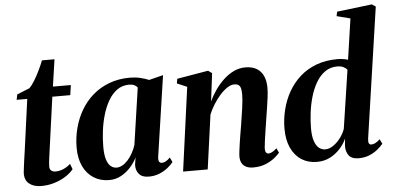

<svg xmlns="http://www.w3.org/2000/svg" viewBox="-54 -926 2138 1045"><g transform="rotate(-5 1015.0 -403.0)"><path d="M194 -183.5Q191 -161 188.5 -143.5Q186 -126 184.8 -113Q183.5 -100 183.5 -90.5Q183.5 -75.5 192.5 -68.2Q201.5 -61 215.5 -61Q238 -61 259.5 -70.5Q281 -80 297.5 -95.5L309 -65.5Q291 -43.5 263.2 -26.2Q235.5 -9 202 1Q168.5 11 131.5 11Q91 11 65.8 -9Q40.5 -29 42.5 -69.5Q43 -74.5 44 -83.5Q45 -92.5 46.8 -106.2Q48.5 -120 51.2 -139.8Q54 -159.5 58 -186.5L96.5 -468H38.5L44.5 -497L113.5 -525Q127.5 -539 143 -564.5Q158.5 -590 172.2 -618.8Q186 -647.5 194.5 -670H263L241.5 -522.5H339.5L331.5 -468H233.5Z M779 -92.5Q776.5 -72.5 781.8 -65Q787 -57.5 796.5 -57.5Q806 -57.5 817.2 -63.2Q828.5 -69 841.5 -82.5L854 -57Q844.5 -44 825.2 -28Q806 -12 779.2 -0.5Q752.5 11 718.5 11Q682 11 665 -9.8Q648 -30.5 650 -61.5L656 -99.5Q643.5 -73 621.2 -47.8Q599 -22.5 569 -5.8Q539 11 502.5 11Q455.5 11 418.8 -12Q382 -35 361.5 -77.8Q341 -120.5 341 -180Q341 -234 354.5 -286Q368 -338 394.2 -383Q420.5 -428 459.5 -462Q498.5 -496 549.5 -515.2Q600.5 -534.5 663 -534.5Q692 -534.5 718.8 -528.2Q745.5 -522 766.5 -513L844 -532.5ZM701 -477.5Q695.5 -485.5 684 -491.2Q672.5 -497 656 -497Q618 -497 589.8 -476.8Q561.5 -456.5 541.8 -422.5Q522 -388.5 509.5 -346Q497 -303.5 491.5 -258.8Q486 -214 486 -172.5Q486 -129 494.2 -102.8Q502.5 -76.5 516.8 -64.8Q531 -53 549 -53Q564.5 -53 580.2 -61.8Q596 -70.5 610.2 -86.2Q624.5 -102 636.2 -122.8Q648 -143.5 655.5 -167Z M1092 -367.5Q1107 -399 1127.8 -428.8Q1148.5 -458.5 1174.5 -482.8Q1200.5 -507 1230.2 -521.2Q1260 -535.5 1293.5 -535.5Q1347 -535.5 1375.5 -504.2Q1404 -473 1404 -414.5Q1404 -392 1400.5 -363.2Q1397 -334.5 1392 -303.5Q1387 -272.5 1382.5 -243.5Q1378.5 -216.5 1373.8 -187Q1369 -157.5 1365.5 -131Q1362 -104.5 1360.5 -87Q1360.5 -70 1365.8 -63.8Q1371 -57.5 1378.5 -57.5Q1387 -57.5 1398.2 -63Q1409.5 -68.5 1424 -82L1436 -57Q1426.5 -45.5 1407 -29.5Q1387.5 -13.5 1358 -1.2Q1328.5 11 1289 11Q1267 11 1251.2 3.2Q1235.5 -4.5 1227.5 -19Q1219.5 -33.5 1219.5 -54.5Q1219.5 -65 1221.8 -83.8Q1224 -102.5 1227.5 -126Q1231 -149.5 1235 -174Q1239 -198.5 1243 -220.5Q1246.5 -244 1250.2 -268Q1254 -292 1257.2 -314.5Q1260.5 -337 1262.2 -356.5Q1264 -376 1264 -390Q1264 -411.5 1260.5 -424.2Q1257 -437 1248.5 -442.8Q1240 -448.5 1225.5 -448.5Q1208 -448.5 1187.8 -435.5Q1167.5 -422.5 1148 -400.8Q1128.5 -379 1111.2 -351.8Q1094 -324.5 1082.5 -296.5L1041.5 0H907L969.5 -457.5L915 -481L919.5 -506L1090 -535L1111 -520Z M1926 -92Q1923.5 -74 1927.2 -65.8Q1931 -57.5 1941 -57.5Q1951 -57.5 1962.5 -63.2Q1974 -69 1988 -82L2000.5 -56.5Q1990 -43.5 1971 -27.5Q1952 -11.5 1925.5 -0.2Q1899 11 1866 11Q1826.5 11 1811 -11.2Q1795.5 -33.5 1797 -65L1801 -102.5Q1789 -75 1766 -49Q1743 -23 1710.8 -6Q1678.5 11 1638 11Q1590 11 1553.8 -12.2Q1517.5 -35.5 1497.2 -79.2Q1477 -123 1477 -184Q1477 -237 1489.8 -288.2Q1502.5 -339.5 1528 -384.5Q1553.5 -429.5 1591.8 -463.8Q1630 -498 1681.2 -517.2Q1732.5 -536.5 1796.5 -536.5Q1812 -536.5 1827.5 -534.2Q1843 -532 1854.5 -528L1887 -751L1813 -770L1818 -794L2009.5 -817L2030 -803.5ZM1846.5 -473.5Q1840.5 -483 1826.5 -490Q1812.5 -497 1792.5 -497Q1754 -497 1725.2 -476.5Q1696.5 -456 1676.5 -421.8Q1656.5 -387.5 1644.2 -345.2Q1632 -303 1626.5 -258.2Q1621 -213.5 1621 -173Q1621 -130.5 1630.2 -103.8Q1639.5 -77 1654.8 -65Q1670 -53 1688.5 -53Q1711 -53 1733 -68.2Q1755 -83.5 1772.5 -107Q1790 -130.5 1798.5 -155Z"/></g></svg>

Font: Merriweather 96pt
Style: Bold Italic
Weight: 700
Italic angle: -7.8°
Version: Version 2.101